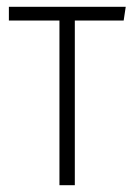

<svg xmlns="http://www.w3.org/2000/svg" viewBox="-20 -542 393 562"><path d="M348 -522 342 -482H199V0H154V-482H6V-522Z"/></svg>

Font: Fira Sans Extra Condensed ExtraLight
Style: Regular
Weight: 275
Width: 1
Designer: Carrois Corporate & Edenspiekermann AG
Foundry: Carrois Corporate GbR & Edenspiekermann AG
Version: Version 4.203